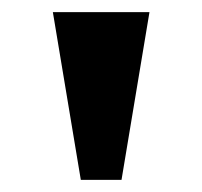

<svg xmlns="http://www.w3.org/2000/svg" viewBox="-20 -734 333 316"><path d="M113 -438 67 -714H226L180 -438Z"/></svg>

Font: Noto Serif Kannada
Style: Bold
Weight: 700
Version: Version 2.003